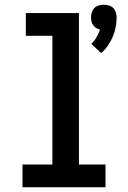

<svg xmlns="http://www.w3.org/2000/svg" viewBox="-20 -790 540 810"><path d="M407 -566 365 -605Q378 -617 387 -632.5Q396 -648 402 -665Q393 -667 385.5 -672Q378 -677 373 -684Q368 -691 366 -699.5Q364 -708 364 -717Q364 -728 367.5 -738.5Q371 -749 378.5 -756.5Q386 -764 396.5 -767Q407 -770 418 -770Q429 -770 439.5 -767Q450 -764 457.5 -756.5Q465 -749 468.5 -738.5Q472 -728 472 -717Q472 -696 468 -675Q464 -654 455.5 -634.5Q447 -615 435 -597.5Q423 -580 407 -566ZM75 0V-96H201V-639H89V-735H313V-96H425V0Z"/></svg>

Font: Iosevka Curly
Style: Bold
Weight: 700
Monospace: yes
Designer: Belleve Invis
Foundry: Belleve Invis
Version: Version 22.1.2; ttfautohint (v1.8.4)